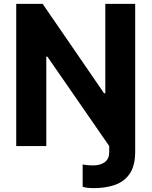

<svg xmlns="http://www.w3.org/2000/svg" viewBox="-20 -747 775 982"><path d="M538.6 31.2V0H671.4V29.3Q671.4 98.1 645 139.2Q618.7 179.7 570.3 197.8Q522 215.3 457.5 215.3Q444.8 215.3 430.2 213.9Q418.9 212.9 402.8 208V93.8Q411.1 96.2 427.2 97.7Q441.4 99.1 455.1 99.1Q493.2 99.1 515.6 82.5Q538.6 65.4 538.6 31.2ZM518.6 -727.1H671.4V0H538.6L222.2 -457.5H216.8V0H63V-727.1H198.2L512.2 -270H518.6Z"/></svg>

Font: My Font
Style: Bold
Weight: 500
Designer: Rasmus Andersson
Foundry: rsms
Version: Version 0.001